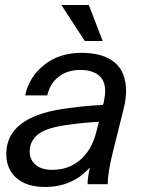

<svg xmlns="http://www.w3.org/2000/svg" viewBox="-20 -732 571 763"><path d="M481 -369Q481 -340 472 -302L429 -130Q408 -46 408 0H328Q328 -26 337 -64H335Q266 11 159 11Q86 11 45.5 -24.5Q5 -60 5 -120Q5 -265 229 -299Q318 -312 389 -315L392 -324Q398 -354 398 -369Q398 -412 372 -433Q346 -454 299 -454Q247 -454 212.5 -426.5Q178 -399 168 -353H80Q96 -427 156 -474.5Q216 -522 304 -522Q390 -522 435.5 -484Q481 -446 481 -369ZM236 -234Q158 -222 128 -195.5Q98 -169 98 -131Q98 -97 121.5 -77Q145 -57 188 -57Q252 -57 298 -96Q344 -135 362 -205L373 -248Q310 -245 236 -234ZM388 -569H317L224 -712H333Z"/></svg>

Font: CST
Style: Italic
Weight: 400
Italic angle: -14°
Version: Version 1.00